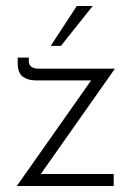

<svg xmlns="http://www.w3.org/2000/svg" viewBox="-20 -620 444 640"><path d="M99 -352Q73 -352 56 -364.5Q39 -377 39 -409V-428H76V-416Q76 -404 84.5 -397.5Q93 -391 110 -391H363L109 -30L99 -40H359V0H36L293 -365L303 -352ZM289 -600 183 -467H149L236 -600Z"/></svg>

Font: Josefin Sans Thin Light
Style: Regular
Weight: 300
Version: Version 2.000